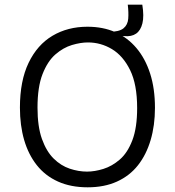

<svg xmlns="http://www.w3.org/2000/svg" viewBox="-20 -786 745 819"><path d="M510 -632 441 -637 442 -650Q488 -650 506.5 -665Q525 -680 527 -706.5Q529 -733 525 -766H587Q595 -717 587.5 -686.5Q580 -656 560.5 -642.5Q541 -629 510 -632ZM354 13Q282 13 227.5 -11.5Q173 -36 137 -81.5Q101 -127 83 -189Q65 -251 65 -327Q65 -441 102 -518Q139 -595 204 -633.5Q269 -672 353 -672Q419 -672 471.5 -649Q524 -626 562 -581Q600 -536 620.5 -472Q641 -408 641 -326Q641 -251 622.5 -188.5Q604 -126 568.5 -81Q533 -36 479 -11.5Q425 13 354 13ZM351 -54Q384 -54 421 -65.5Q458 -77 491 -105.5Q524 -134 544.5 -187.5Q565 -241 565 -325Q565 -426 535 -487Q505 -548 457.5 -576.5Q410 -605 355 -605Q324 -605 287 -594Q250 -583 216.5 -554Q183 -525 161.5 -470Q140 -415 140 -327Q140 -246 159 -193Q178 -140 209 -109.5Q240 -79 277.5 -66.5Q315 -54 351 -54Z"/></svg>

Font: Bricolage Grotesque Light
Style: Regular
Weight: 300
Designer: Mathieu Triay
Foundry: Atelier Triay
Version: Version 1.000;gftools[0.9.30]